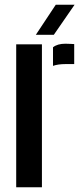

<svg xmlns="http://www.w3.org/2000/svg" viewBox="-20 -786 350 806"><path d="M202.5 -509.5V-587.5Q221 -602.5 254.5 -602.5Q265 -602.5 275.2 -601.8Q285.5 -601 291.5 -601V-517H255.5Q223.5 -517 202.5 -509.5ZM48 0V-600H156V0ZM130.5 -640 214 -766H293L206 -640Z"/></svg>

Font: Big Shoulders Stencil Display
Style: Bold
Weight: 700
Designer: Patric King
Foundry: XO Type Co
Version: Version 1.000